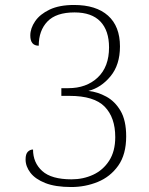

<svg xmlns="http://www.w3.org/2000/svg" viewBox="-20 -744 599 773"><path d="M267 9Q203 9 162.5 -7Q122 -23 102.5 -48.5Q83 -74 83 -102Q83 -124 92 -133Q101 -142 113 -142Q113 -89 150 -55.5Q187 -22 268 -22Q315 -22 355 -40.5Q395 -59 419.5 -97Q444 -135 444 -192Q444 -271 401.5 -314.5Q359 -358 260 -358H227V-389H255Q328 -389 373.5 -432Q419 -475 419 -553Q419 -621 384 -657.5Q349 -694 280 -694Q206 -694 171 -657.5Q136 -621 136 -560Q102 -560 102 -601Q102 -630 121.5 -658.5Q141 -687 180 -705.5Q219 -724 278 -724Q367 -724 415 -681Q463 -638 463 -557Q463 -483 425 -437Q387 -391 336 -378Q373 -374 408 -355Q443 -336 465.5 -297.5Q488 -259 488 -195Q488 -122 456 -77Q424 -32 373.5 -11.5Q323 9 267 9Z"/></svg>

Font: Noto Serif Tamil ExtraLight
Style: Regular
Weight: 200
Designer: Indian Type Foundry, Tom Grace, and the Monotype Design Team
Foundry: Monotype Imaging Inc.
Version: Version 2.004; ttfautohint (v1.8.4.7-5d5b)